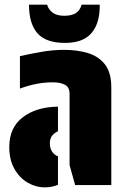

<svg xmlns="http://www.w3.org/2000/svg" viewBox="-20 -798 535 828"><path d="M280 -393Q280 -422 260 -432.5Q240 -443 209 -443Q171 -443 136 -436Q101 -429 66 -416V-556Q111 -566 159.5 -574.5Q208 -583 257 -583Q312 -583 358 -569.5Q404 -556 432 -521Q460 -486 460 -421V0H304L280 -86ZM230 -124V-1Q204 10 174 10Q134 10 99 -10.5Q64 -31 42 -70Q20 -109 20 -164Q20 -248 78.5 -292.5Q137 -337 230 -338V-232Q214 -225 204.5 -212.5Q195 -200 195 -181Q195 -158 205 -143.5Q215 -129 230 -124ZM410 -778Q410 -770 410 -762.5Q410 -755 409 -747Q403 -682 367 -647.5Q331 -613 260 -613Q178 -613 141.5 -654.5Q105 -696 105 -778H183Q198 -730 257 -730Q289 -730 307 -741.5Q325 -753 332 -778Z"/></svg>

Font: Protest Guerrilla
Style: Regular
Weight: 400
Designer: Octavio Pardo
Foundry: Ashler Design
Version: Version 2.005; ttfautohint (v1.8.4.7-5d5b)